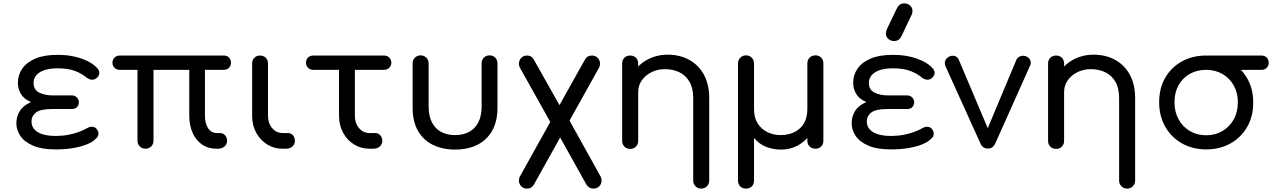

<svg xmlns="http://www.w3.org/2000/svg" viewBox="-20 -873 7512 1127"><path d="M306 4Q224 4 173 -18.5Q122 -41 99 -76Q76 -111 76 -149Q76 -188 95.5 -220.5Q115 -253 162 -274Q120 -292 102.5 -322Q85 -352 85 -387Q85 -433 110.5 -470Q136 -507 187 -529Q238 -551 317 -551Q374 -551 418.5 -540.5Q463 -530 495.5 -513.5Q528 -497 546 -478Q557 -468 560 -459.5Q563 -451 563 -445Q563 -432 551 -418.5Q539 -405 520 -405Q515 -405 506 -408Q497 -411 489 -417Q461 -441 420.5 -456.5Q380 -472 317 -472Q276 -472 244.5 -462.5Q213 -453 195 -433.5Q177 -414 177 -386Q177 -346 210 -329.5Q243 -313 288 -313H400Q420 -313 431.5 -301Q443 -289 443 -273Q443 -258 433 -245.5Q423 -233 400 -233H286Q217 -233 191 -212.5Q165 -192 165 -161Q165 -119 202.5 -97Q240 -75 306 -75Q346 -75 380 -81.5Q414 -88 441 -98Q468 -108 484 -117Q496 -124 503.5 -126.5Q511 -129 518 -129Q538 -129 548 -115Q558 -101 558 -90Q558 -78 553 -70Q548 -62 534 -51Q517 -36 484.5 -23.5Q452 -11 407 -3.5Q362 4 306 4Z M834 0Q814 0 800.5 -13.5Q787 -27 787 -47V-463H683Q664 -463 652 -475.5Q640 -488 640 -504Q640 -523 652 -535Q664 -547 683 -547H1293Q1313 -547 1324.5 -535Q1336 -523 1336 -504Q1336 -488 1324.5 -475.5Q1313 -463 1293 -463H1183V-194Q1183 -150 1201 -121Q1219 -92 1255 -92H1272Q1289 -92 1301 -79Q1313 -66 1313 -46Q1313 -26 1297.5 -13Q1282 0 1259 0H1252Q1201 0 1165 -25.5Q1129 -51 1110 -94.5Q1091 -138 1091 -194V-463H881V-47Q881 -27 867.5 -13.5Q854 0 834 0Z M1639 0Q1588 0 1547.5 -25.5Q1507 -51 1483.5 -94.5Q1460 -138 1460 -194V-501Q1460 -521 1473 -534Q1486 -547 1506 -547Q1527 -547 1540 -534Q1553 -521 1553 -501V-194Q1553 -150 1577.5 -121Q1602 -92 1639 -92H1671Q1688 -92 1699.5 -79Q1711 -66 1711 -46Q1711 -26 1696 -13Q1681 0 1658 0Z M2149 0Q2098 0 2057.5 -25.5Q2017 -51 1993.5 -94.5Q1970 -138 1970 -194V-463H1819Q1800 -463 1788 -475.5Q1776 -488 1776 -504Q1776 -523 1788 -535Q1800 -547 1819 -547H2234Q2253 -547 2265 -535Q2277 -523 2277 -504Q2277 -488 2265 -475.5Q2253 -463 2234 -463H2063V-194Q2063 -150 2087.5 -121Q2112 -92 2149 -92H2183Q2200 -92 2212 -79Q2224 -66 2224 -46Q2224 -26 2209 -13Q2194 0 2170 0Z M2651 5Q2578 5 2521.5 -22.5Q2465 -50 2433.5 -105Q2402 -160 2402 -240V-501Q2402 -521 2415.5 -534.5Q2429 -548 2449 -548Q2469 -548 2482.5 -534.5Q2496 -521 2496 -501V-249Q2496 -192 2515.5 -154.5Q2535 -117 2570 -98.5Q2605 -80 2651 -80Q2698 -80 2733 -98.5Q2768 -117 2787.5 -154.5Q2807 -192 2807 -249V-501Q2807 -521 2820 -534.5Q2833 -548 2854 -548Q2874 -548 2887 -534.5Q2900 -521 2900 -501V-240Q2900 -160 2868.5 -105Q2837 -50 2781 -22.5Q2725 5 2651 5Z M3073 234Q3053 234 3039.5 220.5Q3026 207 3026 187Q3026 174 3031 164L3210 -157L3031 -477Q3026 -487 3026 -499Q3026 -519 3039.5 -533Q3053 -547 3073 -547Q3101 -547 3113 -524L3264 -256L3414 -524Q3426 -547 3455 -547Q3475 -547 3488.5 -533Q3502 -519 3502 -499Q3502 -487 3497 -477L3323 -165L3506 164Q3508 169 3509.5 174.5Q3511 180 3511 187Q3511 207 3497.5 220.5Q3484 234 3463 234Q3438 234 3423 212L3268 -66L3113 212Q3100 234 3073 234Z M4096 234Q4076 234 4062.5 220.5Q4049 207 4049 187V-297Q4049 -355 4027.5 -392.5Q4006 -430 3968.5 -448.5Q3931 -467 3884 -467Q3839 -467 3803.5 -449Q3768 -431 3747 -401Q3726 -371 3726 -333H3665Q3666 -396 3697 -445.5Q3728 -495 3781 -523.5Q3834 -552 3900 -552Q3969 -552 4024 -522.5Q4079 -493 4111 -436Q4143 -379 4143 -297V187Q4143 207 4129.5 220.5Q4116 234 4096 234ZM3679 1Q3658 1 3645 -12.5Q3632 -26 3632 -46V-500Q3632 -521 3645 -534Q3658 -547 3679 -547Q3700 -547 3713 -534Q3726 -521 3726 -500V-46Q3726 -26 3713 -12.5Q3700 1 3679 1Z M4359 234Q4338 234 4325 221Q4312 208 4312 187V-501Q4312 -521 4325.5 -534.5Q4339 -548 4359 -548Q4379 -548 4392.5 -534.5Q4406 -521 4406 -501V-232Q4406 -181 4428 -147.5Q4450 -114 4485.5 -97Q4521 -80 4561 -80Q4609 -80 4645 -98.5Q4681 -117 4700 -151Q4719 -185 4719 -232V-501Q4719 -522 4732.5 -535Q4746 -548 4766 -548Q4787 -548 4800 -535Q4813 -522 4813 -501V-47Q4813 -26 4800 -13Q4787 0 4766 0Q4746 0 4732.5 -13Q4719 -26 4719 -47V-63Q4690 -31 4650.5 -13Q4611 5 4565 5Q4518 5 4477 -11Q4436 -27 4406 -63V187Q4406 208 4393 221Q4380 234 4359 234Z M5209 4Q5127 4 5076 -18.5Q5025 -41 5002 -76Q4979 -111 4979 -149Q4979 -188 4998.5 -220.5Q5018 -253 5065 -274Q5023 -292 5005.5 -322Q4988 -352 4988 -387Q4988 -433 5013.5 -470Q5039 -507 5090 -529Q5141 -551 5220 -551Q5277 -551 5321.5 -540.5Q5366 -530 5398.5 -513.5Q5431 -497 5449 -478Q5460 -468 5463 -459.5Q5466 -451 5466 -445Q5466 -432 5454 -418.5Q5442 -405 5423 -405Q5418 -405 5409 -408Q5400 -411 5392 -417Q5364 -441 5323.5 -456.5Q5283 -472 5220 -472Q5179 -472 5147.5 -462.5Q5116 -453 5098 -433.5Q5080 -414 5080 -386Q5080 -346 5113 -329.5Q5146 -313 5191 -313H5303Q5323 -313 5334.5 -301Q5346 -289 5346 -273Q5346 -258 5336 -245.5Q5326 -233 5303 -233H5189Q5120 -233 5094 -212.5Q5068 -192 5068 -161Q5068 -119 5105.5 -97Q5143 -75 5209 -75Q5249 -75 5283 -81.5Q5317 -88 5344 -98Q5371 -108 5387 -117Q5399 -124 5406.5 -126.5Q5414 -129 5421 -129Q5441 -129 5451 -115Q5461 -101 5461 -90Q5461 -78 5456 -70Q5451 -62 5437 -51Q5420 -36 5387.5 -23.5Q5355 -11 5310 -3.5Q5265 4 5209 4ZM5228 -632Q5209 -632 5194.5 -644.5Q5180 -657 5180 -676Q5180 -682 5181.5 -688Q5183 -694 5186 -702L5242 -819Q5251 -838 5261.5 -845.5Q5272 -853 5289 -853Q5308 -853 5322 -840.5Q5336 -828 5336 -809Q5336 -804 5335 -798Q5334 -792 5331 -786L5273 -664Q5263 -644 5252 -638Q5241 -632 5228 -632Z M5779 -1Q5748 -1 5735 -31L5529 -486Q5523 -502 5528.5 -517Q5534 -532 5552 -541Q5568 -549 5584.5 -544Q5601 -539 5608 -522L5801 -66H5755L5946 -522Q5954 -538 5971 -543.5Q5988 -549 6006 -541Q6022 -534 6028 -518Q6034 -502 6026 -487L5822 -31Q5808 -1 5779 -1Z M6596 234Q6576 234 6562.5 220.5Q6549 207 6549 187V-297Q6549 -355 6527.5 -392.5Q6506 -430 6468.5 -448.5Q6431 -467 6384 -467Q6339 -467 6303.5 -449Q6268 -431 6247 -401Q6226 -371 6226 -333H6165Q6166 -396 6197 -445.5Q6228 -495 6281 -523.5Q6334 -552 6400 -552Q6469 -552 6524 -522.5Q6579 -493 6611 -436Q6643 -379 6643 -297V187Q6643 207 6629.5 220.5Q6616 234 6596 234ZM6179 1Q6158 1 6145 -12.5Q6132 -26 6132 -46V-500Q6132 -521 6145 -534Q6158 -547 6179 -547Q6200 -547 6213 -534Q6226 -521 6226 -500V-46Q6226 -26 6213 -12.5Q6200 1 6179 1Z M7060 4Q6980 4 6917.5 -31.5Q6855 -67 6819.5 -129.5Q6784 -192 6784 -273Q6784 -355 6819.5 -416.5Q6855 -478 6917.5 -512.5Q6980 -547 7060 -547Q7140 -547 7202.5 -511Q7265 -475 7300.5 -413.5Q7336 -352 7336 -273Q7337 -192 7301.5 -129.5Q7266 -67 7203.5 -31.5Q7141 4 7060 4ZM7060 -79Q7114 -79 7156 -104Q7198 -129 7222 -172.5Q7246 -216 7246 -273Q7246 -328 7222 -371Q7198 -414 7156 -438.5Q7114 -463 7060 -463Q7006 -463 6964 -439.5Q6922 -416 6898 -373Q6874 -330 6874 -273Q6874 -216 6898 -172.5Q6922 -129 6964 -104Q7006 -79 7060 -79ZM7077 -463Q7058 -463 7046 -475.5Q7034 -488 7034 -504Q7034 -523 7046 -535Q7058 -547 7077 -547H7384Q7404 -547 7415.5 -535Q7427 -523 7427 -504Q7427 -487 7415.5 -475Q7404 -463 7384 -463Z"/></svg>

Font: Comfortaa SemiBold
Style: Regular
Weight: 600
Designer: Johan Aakerlund
Foundry: Johan Aakerlund
Version: Version 3.104; ttfautohint (v1.8.1.43-b0c9)